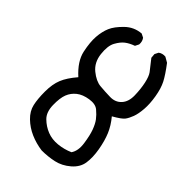

<svg xmlns="http://www.w3.org/2000/svg" viewBox="-223 -850 946 946"><g transform="rotate(45 250.0 -377.0)"><path d="M250 2Q207 -3.9 168.9 -20.5Q130.9 -37.1 101.6 -65.4Q72.3 -93.8 64.5 -128.4Q56.6 -163.1 56.6 -214.4Q56.6 -265.6 71.3 -301.8Q85.9 -337.9 123 -380.9Q64.5 -433.6 52.7 -488.8Q41 -543.9 43.9 -583Q46.9 -622.1 59.6 -651.9Q72.3 -681.6 107.4 -715.8Q142.6 -750 191.4 -753.9L210.9 -744.1Q222.7 -728.5 220.7 -707L210.9 -687.5Q183.6 -677.7 165 -663.6Q146.5 -649.4 130.9 -621.1Q115.2 -592.8 121.1 -540.5Q127 -488.3 163.1 -459Q199.2 -429.7 231.9 -426.8Q264.6 -423.8 301.8 -422.9Q338.9 -421.9 361.3 -446.3Q383.8 -470.7 382.8 -514.2Q381.8 -557.6 374 -593.8Q366.2 -629.9 354 -646.5Q341.8 -663.1 309.6 -703.1L307.6 -726.6L317.4 -746.1Q333 -757.8 354.5 -755.9L381.8 -740.2Q418.9 -691.4 434.6 -660.6Q450.2 -629.9 458 -583.5Q465.8 -537.1 462.9 -500Q460 -462.9 451.2 -439.5Q442.4 -416 431.6 -401.4Q420.9 -386.7 376 -361.3Q405.3 -326.2 420.9 -289.1Q436.5 -252 445.3 -201.7Q454.1 -151.4 448.2 -112.8Q442.4 -74.2 408.2 -44.9Q374 -15.6 334 -6.8Q293.9 2 250 2ZM360.4 -95.7Q379.9 -124 373 -171.4Q366.2 -218.8 355.5 -248Q344.7 -277.3 331.1 -295.4Q317.4 -313.5 296.9 -330.6Q276.4 -347.7 237.8 -341.8Q199.2 -335.9 175.8 -317.4Q152.3 -298.8 141.6 -271.5Q130.9 -244.1 131.8 -195.8Q132.8 -147.5 158.2 -122.6Q183.6 -97.7 215.8 -85Q248 -72.3 286.6 -76.2Q325.2 -80.1 360.4 -95.7Z"/></g></svg>

Font: NaikaiFont
Style: Regular
Weight: 400
Version: Version 1.67